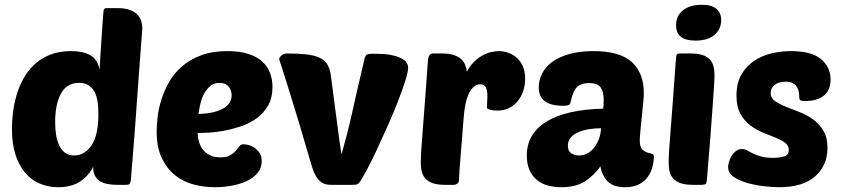

<svg xmlns="http://www.w3.org/2000/svg" viewBox="-20 -774 3529 804"><path d="M224 10Q185 10 149.5 -4Q114 -18 87.5 -48Q61 -78 45.5 -124Q30 -170 30 -235Q30 -264 34 -299.5Q38 -335 48 -371Q58 -407 76 -441Q94 -475 121.5 -501.5Q149 -528 187.5 -544Q226 -560 278 -560Q328 -560 358.5 -542.5Q389 -525 397 -482Q399 -521 401 -550Q403 -579 404.5 -604Q406 -629 408 -654Q410 -679 412 -711Q413 -733 417 -737Q419 -739 422 -739.5Q425 -740 433 -740H472Q502 -740 522 -733Q542 -726 554 -714Q566 -702 571 -686.5Q576 -671 576 -654Q576 -654 574 -629Q572 -604 569 -562.5Q566 -521 562 -468Q558 -415 554 -358.5Q550 -302 546 -246.5Q542 -191 538 -144.5Q534 -98 531.5 -64.5Q529 -31 528 -20Q526 -8 523 -4Q520 0 506 0H470Q449 0 430.5 -3.5Q412 -7 398.5 -15.5Q385 -24 377.5 -38.5Q370 -53 370 -76Q352 -38 315.5 -14Q279 10 224 10ZM311 -427Q260 -427 235.5 -382.5Q211 -338 211 -263Q211 -237 214.5 -212Q218 -187 227 -167Q236 -147 251.5 -135Q267 -123 291 -123Q334 -123 363 -165Q392 -207 392 -297Q392 -322 389 -345.5Q386 -369 377 -387Q368 -405 352 -416Q336 -427 311 -427Z M880 10Q836 10 792.5 -1Q749 -12 714.5 -39Q680 -66 658 -111Q636 -156 636 -224Q636 -249 640 -284Q644 -319 655.5 -356Q667 -393 687.5 -429.5Q708 -466 741 -495Q774 -524 821 -542Q868 -560 933 -560Q985 -560 1021 -548Q1057 -536 1079 -515.5Q1101 -495 1111 -468Q1121 -441 1121 -410Q1121 -364 1102.5 -332Q1084 -300 1054.5 -278.5Q1025 -257 989 -245Q953 -233 918 -226.5Q883 -220 853.5 -218.5Q824 -217 808 -217Q808 -198 813.5 -179.5Q819 -161 830 -147Q841 -133 859 -124Q877 -115 903 -115Q929 -115 943.5 -123.5Q958 -132 967 -142.5Q976 -153 982.5 -161.5Q989 -170 1000 -170Q1005 -170 1017.5 -167.5Q1030 -165 1043 -157Q1056 -149 1066 -135Q1076 -121 1076 -99Q1076 -70 1058 -49Q1040 -28 1011.5 -15Q983 -2 948 4Q913 10 880 10ZM899 -427Q877 -427 861.5 -414.5Q846 -402 835.5 -383Q825 -364 819.5 -341Q814 -318 811 -297Q873 -298 911.5 -318Q950 -338 950 -375Q950 -395 937.5 -411Q925 -427 899 -427Z M1410 -127Q1422 -169 1432.5 -210Q1443 -251 1453.5 -297.5Q1464 -344 1476.5 -399.5Q1489 -455 1506 -526Q1509 -540 1515 -544.5Q1521 -549 1541 -549Q1556 -549 1581 -548Q1606 -547 1630 -541Q1654 -535 1671.5 -523Q1689 -511 1689 -490Q1689 -473 1677 -435Q1665 -397 1646 -348.5Q1627 -300 1603.5 -247Q1580 -194 1558 -147Q1536 -100 1517 -64.5Q1498 -29 1489 -15Q1481 -4 1475 -2Q1469 0 1455 0H1366Q1345 0 1331.5 -7.5Q1318 -15 1309 -27Q1300 -39 1294 -54.5Q1288 -70 1283 -87Q1254 -187 1232.5 -258.5Q1211 -330 1196 -378Q1181 -426 1172 -454.5Q1163 -483 1158 -498.5Q1153 -514 1151 -519.5Q1149 -525 1149 -527Q1150 -534 1159 -542Q1168 -550 1182 -550Q1228 -550 1260.5 -546.5Q1293 -543 1314.5 -534Q1336 -525 1347.5 -509Q1359 -493 1364 -467Q1365 -460 1368 -439Q1371 -418 1374.5 -388.5Q1378 -359 1383 -323.5Q1388 -288 1392.5 -252.5Q1397 -217 1401.5 -184Q1406 -151 1410 -127Z M2064 -311Q2058 -311 2050.5 -311.5Q2043 -312 2036 -313.5Q2029 -315 2024 -317.5Q2019 -320 2019 -324Q2019 -337 2020 -348Q2021 -359 2021 -371Q2021 -393 2015 -407Q2009 -421 1991 -421Q1963 -421 1944.5 -384.5Q1926 -348 1921 -275Q1919 -243 1915.5 -202.5Q1912 -162 1909 -124.5Q1906 -87 1904 -58Q1902 -29 1902 -20Q1902 -10 1895 -5Q1888 0 1880 0H1844Q1813 0 1793.5 -6.5Q1774 -13 1762.5 -25Q1751 -37 1746.5 -54.5Q1742 -72 1742 -95Q1742 -110 1743.5 -137.5Q1745 -165 1749 -213.5Q1753 -262 1758.5 -336.5Q1764 -411 1772 -521Q1774 -550 1793 -550H1832Q1860 -550 1879 -544Q1898 -538 1910 -527.5Q1922 -517 1927.5 -503Q1933 -489 1935 -474Q1947 -497 1963.5 -513.5Q1980 -530 1998 -540.5Q2016 -551 2035 -555.5Q2054 -560 2070 -560Q2089 -560 2108.5 -553Q2128 -546 2144 -532Q2160 -518 2169.5 -496Q2179 -474 2179 -444Q2179 -417 2171 -393Q2163 -369 2148 -350.5Q2133 -332 2111.5 -321.5Q2090 -311 2064 -311Z M2186 -123Q2186 -213 2267 -264Q2348 -315 2506 -319Q2507 -330 2507.5 -337.5Q2508 -345 2508 -356Q2508 -388 2496 -407Q2484 -426 2446 -426Q2425 -426 2412 -420Q2399 -414 2391 -403.5Q2383 -393 2378 -378Q2373 -363 2369 -345Q2367 -336 2360 -333.5Q2353 -331 2338 -331Q2236 -331 2236 -408Q2236 -439 2250.5 -467Q2265 -495 2293.5 -515.5Q2322 -536 2365 -548Q2408 -560 2465 -560Q2576 -560 2626 -514Q2676 -468 2676 -384Q2676 -373 2673.5 -344.5Q2671 -316 2667.5 -284.5Q2664 -253 2661.5 -225Q2659 -197 2659 -186Q2659 -161 2668 -150.5Q2677 -140 2688.5 -136Q2700 -132 2709 -130Q2718 -128 2718 -120Q2718 -98 2712 -75Q2706 -52 2692.5 -33Q2679 -14 2655.5 -2Q2632 10 2598 10Q2550 10 2526 -13Q2502 -36 2494 -77Q2470 -42 2431.5 -16Q2393 10 2331 10Q2301 10 2274.5 3Q2248 -4 2228.5 -20Q2209 -36 2197.5 -61.5Q2186 -87 2186 -123ZM2497 -237Q2471 -237 2446 -233Q2421 -229 2401.5 -220.5Q2382 -212 2370 -198Q2358 -184 2358 -164Q2358 -141 2372.5 -132Q2387 -123 2404 -123Q2420 -123 2436 -130Q2452 -137 2464.5 -151.5Q2477 -166 2486 -187Q2495 -208 2497 -237Z M2882 0Q2851 0 2831.5 -6.5Q2812 -13 2800.5 -25Q2789 -37 2784.5 -54.5Q2780 -72 2780 -95Q2780 -110 2781.5 -137.5Q2783 -165 2787 -213.5Q2791 -262 2796.5 -336.5Q2802 -411 2810 -521Q2811 -543 2815 -547Q2818 -550 2831 -550H2870Q2901 -550 2920.5 -544Q2940 -538 2951.5 -526Q2963 -514 2967.5 -497Q2972 -480 2972 -459Q2972 -444 2970 -414Q2968 -384 2964.5 -332.5Q2961 -281 2955 -204.5Q2949 -128 2940 -20Q2939 -8 2935 -4Q2931 0 2918 0ZM2811 -668Q2811 -708 2840 -731Q2869 -754 2918 -754Q2961 -754 2980.5 -736.5Q3000 -719 3000 -690Q3000 -653 2972.5 -628.5Q2945 -604 2892 -604Q2811 -604 2811 -668Z M3293 -560Q3378 -560 3418 -526.5Q3458 -493 3458 -441Q3458 -397 3430.5 -374Q3403 -351 3351 -351Q3337 -351 3332 -354Q3327 -357 3327 -365Q3327 -374 3325.5 -385.5Q3324 -397 3318.5 -407.5Q3313 -418 3301.5 -425Q3290 -432 3269 -432Q3241 -432 3224 -418.5Q3207 -405 3207 -385Q3207 -364 3224.5 -351.5Q3242 -339 3268.5 -328Q3295 -317 3326 -305.5Q3357 -294 3383.5 -275Q3410 -256 3427.5 -227.5Q3445 -199 3445 -154Q3445 -82 3394 -36Q3343 10 3241 10Q3213 10 3176.5 5.5Q3140 1 3107 -8.5Q3074 -18 3051.5 -34Q3029 -50 3029 -74Q3029 -83 3032.5 -96Q3036 -109 3043.5 -121Q3051 -133 3061.5 -141.5Q3072 -150 3087 -150Q3099 -150 3109 -144Q3119 -138 3132.5 -131.5Q3146 -125 3166 -119Q3186 -113 3219 -113Q3244 -113 3263.5 -119Q3283 -125 3283 -146Q3283 -165 3267 -176.5Q3251 -188 3226.5 -198Q3202 -208 3173.5 -219.5Q3145 -231 3120.5 -250Q3096 -269 3080 -298.5Q3064 -328 3064 -375Q3064 -426 3084.5 -461.5Q3105 -497 3137.5 -519Q3170 -541 3211 -550.5Q3252 -560 3293 -560Z"/></svg>

Font: PoetsenOne
Style: Regular
Weight: 400
Designer: Rodrigo Fuenzalida, Pablo Impallari
Foundry: Pablo Impallari, Rodrigo Fuenzalida
Version: Version 1.000; ttfautohint (v0.8) -G 200 -r 50